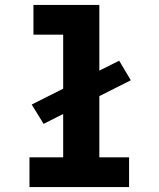

<svg xmlns="http://www.w3.org/2000/svg" viewBox="-20 -755 640 775"><path d="M99 0V-120H235V-295L156 -255L108 -333L235 -397V-615H115V-735H381V-470L461 -510L508 -431L381 -367V-120H501V0Z"/></svg>

Font: Iosevka Heavy Extended
Style: Regular
Weight: 900
Width: 7
Monospace: yes
Designer: Belleve Invis
Foundry: Belleve Invis
Version: Version 32.5.0; ttfautohint (v1.8.4)